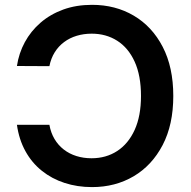

<svg xmlns="http://www.w3.org/2000/svg" viewBox="-20 -757 784 787"><path d="M49.4 -245.4H182.5Q188.2 -213.1 203.3 -187.5Q218.4 -161.9 241.3 -144.2Q264.2 -126.4 293.1 -117.4Q322.1 -108.3 355.1 -108.3Q414.8 -108.3 460.4 -138Q506 -167.6 532 -224.6Q557.9 -281.6 557.9 -363.6Q557.9 -447.1 532 -504.1Q506 -561.1 460.4 -590Q414.8 -619 355.8 -619Q323.2 -619 294.4 -610.3Q265.6 -601.6 242.7 -584.5Q219.8 -567.5 204.4 -542.8Q188.9 -518.1 182.5 -485.8L49.4 -486.5Q57.2 -538.7 81.7 -584Q106.2 -629.3 146.1 -663.9Q186.1 -698.5 239.3 -717.9Q292.6 -737.2 357.2 -737.2Q453.1 -737.2 528.4 -692.8Q603.7 -648.4 647 -564.8Q690.3 -481.2 690.3 -363.6Q690.3 -246.1 646.7 -162.5Q603 -78.8 527.7 -34.4Q452.4 9.9 357.2 9.9Q297.2 9.9 244.9 -7.1Q192.5 -24.1 151.5 -57Q110.4 -89.8 84.2 -137.4Q57.9 -185 49.4 -245.4Z"/></svg>

Font: InterMG SemiBold
Style: Regular
Weight: 600
Designer: Rasmus Andersson
Foundry: rsms
Version: Version 3.019;December 26, 2023;FontCreator 15.0.0.2955 64-b